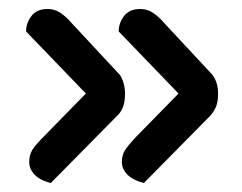

<svg xmlns="http://www.w3.org/2000/svg" viewBox="-20 -443 538 427"><path d="M244 -373Q244 -392 256 -407.5Q268 -423 292 -423Q308 -423 321 -414Q334 -405 345 -392L453 -276Q465 -259 465 -235Q465 -215 459.5 -203.5Q454 -192 446 -184L300 -36Q276 -42 263.5 -54.5Q251 -67 251 -83Q251 -98 258 -109Q265 -120 283 -139L377 -235ZM38 -373Q38 -392 50 -407.5Q62 -423 86 -423Q102 -423 115 -414Q128 -405 139 -392L247 -276Q252 -268 255 -257.5Q258 -247 258 -235Q258 -215 253 -203.5Q248 -192 239 -184L93 -36Q69 -42 57 -54.5Q45 -67 45 -83Q45 -98 51.5 -109Q58 -120 77 -139L171 -235Z"/></svg>

Font: Baloo Da 2 Medium
Style: Regular
Weight: 500
Designer: Noopur Datye, Sulekha Rajkumar and Ek Type
Foundry: Ek Type
Version: Version 1.640;hotconv 1.0.111;makeotfexe 2.5.65597; ttfautoh